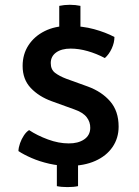

<svg xmlns="http://www.w3.org/2000/svg" viewBox="-20 -719 580 802"><path d="M268 -26Q226 -26 185.5 -35.2Q145 -44.5 111.8 -59Q78.5 -73.5 57 -88Q57.5 -103.5 63.8 -121Q70 -138.5 80 -153.5Q90 -168.5 101.5 -175.5Q135.5 -153 180.2 -136.5Q225 -120 266.5 -120Q306 -119.5 331.2 -136.5Q356.5 -153.5 357 -184.5Q357.5 -209.5 342 -229.5Q326.5 -249.5 290.5 -262L196.5 -296Q142.5 -315.5 108.5 -351.5Q74.5 -387.5 74.5 -443.5Q74.5 -492.5 99 -530Q123.5 -567.5 166.5 -589Q209.5 -610.5 265 -610.5Q324.5 -610.5 372.8 -597.2Q421 -584 458 -564.5Q458 -541 446.8 -516.5Q435.5 -492 418 -476.5Q383 -495 346.2 -505.5Q309.5 -516 275 -516Q237 -516 214.5 -499.8Q192 -483.5 192 -455.5Q192 -428.5 210 -414.8Q228 -401 257 -390L347 -357.5Q405.5 -336 440.5 -295.2Q475.5 -254.5 475.5 -190Q475.5 -142 450 -104.8Q424.5 -67.5 377.8 -46.8Q331 -26 268 -26ZM262 62.5Q249.5 62.5 238 61.5Q226.5 60.5 217.5 58.5V-59.5H306V58.5Q297.5 60.5 286 61.5Q274.5 62.5 262 62.5ZM227.5 -574V-694.5Q237 -696.5 248.8 -697.8Q260.5 -699 271.5 -699Q283 -699 295 -697.8Q307 -696.5 316 -694.5V-574Z"/></svg>

Font: Signika Light Medium
Style: Regular
Weight: 500
Version: Version 2.003;gftools[0.9.32]